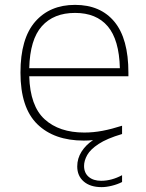

<svg xmlns="http://www.w3.org/2000/svg" viewBox="-20 -568 600 788"><path d="M397 200Q350.5 200 323.8 177Q297 154 297 115Q297 82 314.8 54.2Q332.5 26.5 362 7Q345 9 324 9Q202 9 133 -58.5Q64 -126 64 -270Q64 -409.5 124.2 -478.8Q184.5 -548 288 -548Q392.5 -548 449.8 -478.5Q507 -409 507 -270V-255H100Q103.5 -133 163.2 -78.5Q223 -24 326 -24Q363 -24 401 -31.2Q439 -38.5 481 -52V-18Q418.5 0.5 384.8 22.8Q351 45 338 68.2Q325 91.5 325 113Q325 141.5 344 157.8Q363 174 395 174Q438 174 481 151V179Q462.5 188.5 439.5 194.2Q416.5 200 397 200ZM288 -515Q200.5 -515 151.8 -460.5Q103 -406 100 -288H472Q469 -405 422.2 -460Q375.5 -515 288 -515Z"/></svg>

Font: Encode Sans Exp Th
Style: Regular
Weight: 100
Width: 7
Designer: Multiple Designers
Foundry: Impallari Type
Version: Version 3.002; ttfautohint (v1.8.3) -l 8 -r 50 -G 200 -x 14 